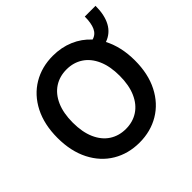

<svg xmlns="http://www.w3.org/2000/svg" viewBox="-183 -936 1136 1136"><g transform="rotate(-45 384.5 -368.5)"><path d="M651.9 -552.2Q696.3 -467.3 696.3 -353.5Q696.3 -241.7 654.3 -159.7Q612.3 -77.6 538.8 -33.9Q465.3 9.8 372.1 9.8Q278.8 9.8 205.3 -33.9Q131.8 -77.6 89.8 -159.9Q47.9 -242.2 47.9 -353.5Q47.9 -465.3 89.8 -547.4Q131.8 -629.4 205.3 -673.1Q278.8 -716.8 372.1 -716.8Q442.9 -716.8 502.9 -691.4Q563 -666 606.4 -618.2Q640.1 -627.4 655 -659.9Q669.9 -692.4 669.9 -747.1H759.8Q759.8 -670.4 732.9 -620.8Q706.1 -571.3 651.9 -552.2ZM372.1 -602.5Q314 -602.5 269.5 -573.5Q225.1 -544.4 200.4 -488.5Q175.8 -432.6 175.8 -353.5Q175.8 -274.4 200.4 -218.5Q225.1 -162.6 269.5 -133.5Q314 -104.5 372.1 -104.5Q430.2 -104.5 474.6 -133.5Q519 -162.6 543.7 -218.5Q568.4 -274.4 568.4 -353.5Q568.4 -432.6 543.7 -488.5Q519 -544.4 474.6 -573.5Q430.2 -602.5 372.1 -602.5Z"/></g></svg>

Font: Pretendard Std SemiBold
Style: Regular
Weight: 600
Designer: Base glyphs from Inter by Rasmus Andersson; Hangeul glyphs from Noto Sans CJK(Source Han Sans) by Jang Soo-young and Kan
Foundry: Kil Hyung-jin
Version: Version 1.309